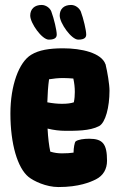

<svg xmlns="http://www.w3.org/2000/svg" viewBox="-20 -740 482 775"><path d="M177 -580C205 -580 209 -591 209 -601C209 -617 198 -665 187 -694C182 -707 166 -720 148 -720C120 -720 102 -704 102 -677C102 -647 149 -580 177 -580ZM296 -580C324 -580 328 -591 328 -601C328 -617 317 -665 306 -694C300 -707 285 -720 267 -720C238 -720 221 -704 221 -677C221 -647 268 -580 296 -580ZM340 -180C319 -180 295 -177 285 -169C281 -165 277 -142 277 -126V-124C265 -122 248 -121 230 -121C214 -121 199 -123 183 -128C178 -151 174 -183 172 -221C196 -215 221 -212 243 -212C284 -212 342 -211 380 -231C380 -231 380 -231 380 -231C406 -245 422 -308 422 -374C422 -400 413 -452 407 -476V-477C407 -478 407 -479 406 -480C390 -527 308 -545 235 -545C179 -545 137 -538 106 -519C56 -489 22 -394 22 -282C22 -158 51 -62 95 -26C116 -9 166 15 216 15C299 15 345 -5 367 -16C397 -31 412 -58 412 -91C412 -159 395 -180 340 -180ZM276 -423C280 -405 282 -387 282 -369C282 -355 281 -341 278 -327C266 -323 251 -321 230 -321C212 -321 192 -323 171 -327C172 -360 174 -392 178 -420C196 -423 216 -425 235 -425C249 -425 262 -424 276 -423Z"/></svg>

Font: Manosque
Style: Regular
Weight: 400
Designer: Ariel Martín Pérez
Foundry: Ariel Martín Pérez
Version: Version 1.005;hotconv 1.0.109;makeotfexe 2.5.65596